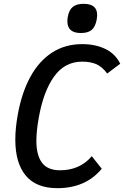

<svg xmlns="http://www.w3.org/2000/svg" viewBox="-20 -965 648 1003"><path d="M60 -235.5Q60 -293.5 72 -361.5Q92.5 -478.5 137.8 -562Q183 -645.5 251.5 -690Q320 -734.5 409.5 -734.5Q477.5 -734.5 530 -709.5Q582.5 -684.5 608 -632L540 -581Q512 -618 481.5 -630.5Q451 -643 409.5 -643Q318 -643 262.2 -564.8Q206.5 -486.5 182.5 -350Q170 -280.5 170 -229.5Q170 -154.5 199.2 -115Q228.5 -75.5 294 -75.5Q397 -75.5 459.5 -149L511.5 -83.5Q427.5 18 279.5 18Q169.5 18 114.8 -47.5Q60 -113 60 -235.5ZM332 -853.5Q332 -866 334 -876.5Q340.5 -913 360.2 -929Q380 -945 417 -945Q452.5 -945 470 -930.5Q487.5 -916 487.5 -886.5Q487.5 -877 485 -862Q478 -825 459 -808.8Q440 -792.5 402.5 -792.5Q332 -792.5 332 -853.5Z"/></svg>

Font: JuliaMono MediumItalic
Style: Regular
Weight: 500
Italic angle: -9°
Monospace: yes
Designer: cormullion
Foundry: corm
Version: Version 0.049; ttfautohint (v1.8.4)